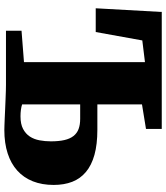

<svg xmlns="http://www.w3.org/2000/svg" viewBox="42 -826 791 916"><g transform="rotate(90 438.0 -367.5)"><path d="M126 -74.2 275.9 -85.9V-663.1L172.4 -650.4L132.3 -428.2H19L36.6 -743.2H594.7V-668L477.5 -648.9V-436H598.6Q668.5 -436 718.3 -422.1Q768.1 -408.2 800 -381.3Q832 -354.5 846.9 -315.9Q861.8 -277.3 861.8 -227.5Q861.8 -171.9 844.5 -128.2Q827.1 -84.5 793.7 -54.2Q760.3 -23.9 711.4 -8.1Q662.6 7.8 599.6 7.8Q593.8 7.8 578.4 7.3Q563 6.8 542.5 5.9Q522 4.9 498.5 3.9Q475.1 2.9 453.1 2Q431.2 1 412.8 0.5Q394.5 0 384.3 0H126ZM477.5 -77.1Q488.8 -73.2 503.2 -71.3Q517.6 -69.3 534.7 -69.3Q571.3 -69.3 594.5 -81.5Q617.7 -93.8 630.9 -113.8Q644 -133.8 648.9 -160.2Q653.8 -186.5 653.8 -214.4Q653.8 -252 647.7 -278.6Q641.6 -305.2 628.4 -322Q615.2 -338.9 595 -346.4Q574.7 -354 546.4 -354H477.5Z"/></g></svg>

Font: Merriweather UltraBold
Style: Regular
Weight: 900
Designer: Eben Sorkin ( sorkintype@gmail.com )
Foundry: Eben Sorkin
Version: Version 1.570; ttfautohint (v1.3) -l 8 -r 32 -G 0 -x 0 -H 60